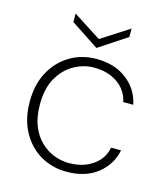

<svg xmlns="http://www.w3.org/2000/svg" viewBox="-105 -761 744 855"><g transform="rotate(15 267.0 -333.5)"><path d="M281 12Q213 12 159 -20Q105 -52 73.5 -110.5Q42 -169 42 -248Q42 -328 74 -386Q106 -444 160 -476Q214 -508 281 -508Q365 -508 421 -465Q477 -422 491 -353H445Q433 -407 388.5 -437.5Q344 -468 281 -468Q233 -468 189 -443.5Q145 -419 117 -370.5Q89 -322 89 -248Q89 -190 105.5 -149Q122 -108 150 -81Q178 -54 212 -41Q246 -28 281 -28Q323 -28 357 -41.5Q391 -55 414.5 -80.5Q438 -106 445 -143H491Q478 -76 423 -32Q368 12 281 12ZM267 -555 138 -640V-679L267 -596L396 -679V-640Z"/></g></svg>

Font: DM Sans 28pt ExtraLight
Style: Regular
Weight: 250
Version: Version 4.004;gftools[0.9.30]